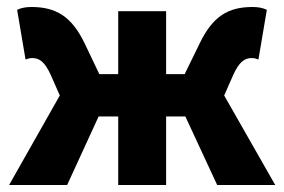

<svg xmlns="http://www.w3.org/2000/svg" viewBox="-20 -529 812 549"><path d="M6 0H172L262 -196H318V0H455V-196H510L601 0H767L621 -256L647 -315C664 -352 679 -363 700 -363C707 -363 713 -361 719 -359L743 -501C730 -507 717 -509 702 -509C632 -509 588 -482 551 -405L508 -317H455V-497H318V-317H264L222 -405C185 -482 140 -509 70 -509C55 -509 42 -507 29 -501L53 -359C59 -361 65 -363 72 -363C93 -363 108 -352 125 -315L151 -256Z"/></svg>

Font: DAIFUKU Sans
Style: Bold
Weight: 700
Designer: Original font ‘Source Han Sans JP’ : Paul D. Hunt
Foundry: Daifuku
Version: Version 1.000